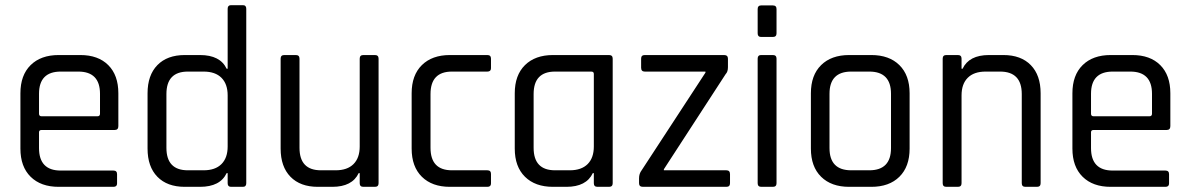

<svg xmlns="http://www.w3.org/2000/svg" viewBox="-20 -723 4603 743"><path d="M419 0H207Q138 0 98.5 -39Q59 -78 59 -148V-362Q59 -432 98.5 -471Q138 -510 207 -510H291Q360 -510 399 -471Q438 -432 438 -362V-235Q438 -220 424 -220H141Q131 -220 131 -211V-150Q131 -63 215 -63H419Q433 -63 433 -49V-13Q433 0 419 0ZM141 -273H357Q367 -273 367 -283V-360Q367 -446 283 -446H215Q131 -446 131 -360V-283Q131 -273 141 -273Z M754 0H695Q627 0 589 -39Q551 -78 551 -148V-362Q551 -432 589 -471Q627 -510 695 -510H754Q832 -510 857 -457H861V-689Q861 -703 874 -703H920Q933 -703 933 -689V-14Q933 0 920 0H874Q861 0 861 -14V-53H857Q832 0 754 0ZM861 -156V-354Q861 -398 837 -422Q813 -446 768 -446H707Q624 -446 624 -359V-151Q624 -64 707 -64H768Q813 -64 837 -88Q861 -112 861 -156Z M1266 0H1210Q1142 0 1104 -39Q1066 -78 1066 -148V-496Q1066 -510 1080 -510H1125Q1139 -510 1139 -496V-151Q1139 -64 1222 -64H1279Q1324 -64 1348 -88Q1372 -112 1372 -156V-496Q1372 -510 1386 -510H1431Q1445 -510 1445 -496V-14Q1445 0 1431 0H1386Q1372 0 1372 -14V-53H1368Q1343 0 1266 0Z M1880 -50V-13Q1880 0 1866 0H1721Q1652 0 1612.5 -39Q1573 -78 1573 -148V-362Q1573 -432 1612.5 -471Q1652 -510 1721 -510H1866Q1880 -510 1880 -496V-459Q1880 -446 1866 -446H1729Q1646 -446 1646 -359V-151Q1646 -64 1729 -64H1866Q1880 -64 1880 -50Z M2172 0H2120Q2051 0 2011.5 -39Q1972 -78 1972 -148V-362Q1972 -432 2011.5 -471Q2051 -510 2120 -510H2337Q2351 -510 2351 -496V-14Q2351 0 2337 0H2292Q2278 0 2278 -14V-53H2274Q2249 0 2172 0ZM2278 -156V-437Q2278 -446 2268 -446H2128Q2045 -446 2045 -359V-151Q2045 -64 2128 -64H2185Q2230 -64 2254 -88Q2278 -112 2278 -156Z M2453 -14V-33Q2453 -51 2463 -64L2710 -442V-446H2475Q2461 -446 2461 -461V-496Q2461 -510 2475 -510H2782Q2797 -510 2797 -496V-463Q2797 -445 2788 -436L2549 -68V-64H2791Q2805 -64 2805 -49V-14Q2805 0 2791 0H2468Q2453 0 2453 -14Z M2912 -594V-688Q2912 -702 2925 -702H2971Q2985 -702 2985 -688V-594Q2985 -580 2971 -580H2925Q2912 -580 2912 -594ZM2912 -14V-496Q2912 -510 2925 -510H2971Q2985 -510 2985 -496V-14Q2985 0 2971 0H2926Q2912 0 2912 -14Z M3352 0H3266Q3197 0 3157.5 -39Q3118 -78 3118 -148V-362Q3118 -432 3157.5 -471Q3197 -510 3266 -510H3352Q3421 -510 3460.5 -471Q3500 -432 3500 -362V-148Q3500 -78 3460.5 -39Q3421 0 3352 0ZM3274 -64H3344Q3428 -64 3428 -150V-360Q3428 -446 3344 -446H3274Q3190 -446 3190 -360V-150Q3190 -64 3274 -64Z M3687 0H3642Q3628 0 3628 -14V-496Q3628 -510 3642 -510H3687Q3701 -510 3701 -496V-457H3705Q3730 -510 3807 -510H3863Q3931 -510 3969 -471Q4007 -432 4007 -362V-14Q4007 0 3993 0H3948Q3934 0 3934 -14V-359Q3934 -446 3850 -446H3794Q3749 -446 3725 -422Q3701 -398 3701 -354V-14Q3701 0 3687 0Z M4490 0H4278Q4209 0 4169.5 -39Q4130 -78 4130 -148V-362Q4130 -432 4169.5 -471Q4209 -510 4278 -510H4362Q4431 -510 4470 -471Q4509 -432 4509 -362V-235Q4509 -220 4495 -220H4212Q4202 -220 4202 -211V-150Q4202 -63 4286 -63H4490Q4504 -63 4504 -49V-13Q4504 0 4490 0ZM4212 -273H4428Q4438 -273 4438 -283V-360Q4438 -446 4354 -446H4286Q4202 -446 4202 -360V-283Q4202 -273 4212 -273Z"/></svg>

Font: Rajdhani Medium
Style: Regular
Weight: 500
Designer: Satya Rajpurohit, Jyotish Sonowal
Foundry: Indian Type Foundry
Version: Version 1.201 February 1, 2022